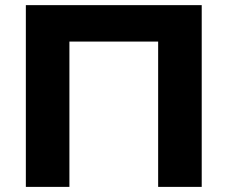

<svg xmlns="http://www.w3.org/2000/svg" viewBox="-20 -731 891 751"><path d="M81.1 0V-710.9H769V0H598.6V-568.4H251.5V0Z"/></svg>

Font: Bert Sans Black
Style: Regular
Weight: 900
Designer: Christian Robertson, Adam Twardoch, & Cristiano Sobral
Foundry: Google
Version: Version 12.135;January 10, 2020;FontCreator 12.0.0.2547 64-b